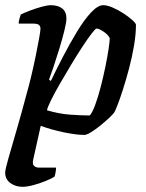

<svg xmlns="http://www.w3.org/2000/svg" viewBox="-28 -520 561 740"><path d="M59 200Q32 200 12 185.5Q-8 171 -8 145Q-8 134 4.5 90Q17 46 36 -19Q55 -84 74 -156Q83 -187 92.5 -227Q102 -267 110 -306Q118 -345 123 -373.5Q128 -402 128 -409Q128 -419 122 -424Q116 -429 99 -429H44Q44 -438 47 -448Q50 -458 52 -464Q66 -471 88.5 -479.5Q111 -488 133 -494Q155 -500 168 -500Q195 -500 211.5 -487.5Q228 -475 228 -449Q228 -434 220 -401.5Q212 -369 200.5 -331.5Q189 -294 178 -261.5Q167 -229 161 -213L168 -208Q189 -252 215 -302Q241 -352 268.5 -397.5Q296 -443 322.5 -471.5Q349 -500 370 -500Q385 -500 406 -491Q427 -482 447 -469Q467 -456 481 -443.5Q495 -431 496 -425Q496 -388 488.5 -344Q481 -300 469.5 -256.5Q458 -213 446 -175.5Q434 -138 424.5 -114Q415 -90 412 -86Q407 -79 392 -65Q377 -51 358.5 -36Q340 -21 323 -10.5Q306 0 297 0Q266 0 218 -10Q170 -20 129 -35L100 95Q96 113 103.5 119.5Q111 126 122 126H188Q188 135 186 145.5Q184 156 182 161Q171 168 148 177.5Q125 187 100.5 193.5Q76 200 59 200ZM318 -75Q328 -86 339 -116Q350 -146 360 -184.5Q370 -223 378 -262Q386 -301 390.5 -331Q395 -361 395 -373Q388 -387 370.5 -398.5Q353 -410 344 -410Q340 -410 325 -390.5Q310 -371 289 -339Q268 -307 245.5 -269.5Q223 -232 202.5 -196.5Q182 -161 168.5 -133.5Q155 -106 153 -95Q200 -81 243.5 -78Q287 -75 318 -75Z"/></svg>

Font: Texturina 72pt 72pt SemiBold
Style: Italic
Weight: 600
Italic angle: -11°
Designer: Guillermo Torres Carreño
Foundry: Omnibus-Type
Version: Version 1.002; ttfautohint (v1.8.3)